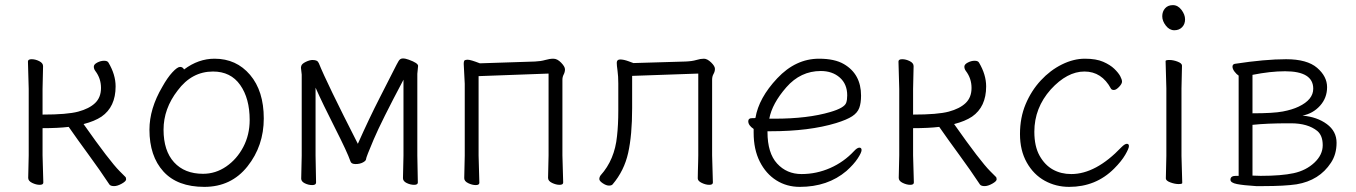

<svg xmlns="http://www.w3.org/2000/svg" viewBox="-20 -713 5290 749"><path d="M90 -19 92 -107V-366L89 -473Q89 -482 103.5 -482Q118 -482 133 -474.5Q148 -467 148 -455L146 -366V-266Q242 -266 285 -277.5Q328 -289 351 -311Q374 -333 374 -370Q374 -407 352 -436Q346 -444 346 -453Q346 -462 359.5 -469Q373 -476 386 -476Q399 -476 403 -469Q431 -422 431 -376Q431 -296 376 -258Q349 -240 306 -229Q408 -84 447 -45L468 -24Q472 -21 472 -13.5Q472 -6 455 3.5Q438 13 425 13Q412 13 407 7Q370 -49 326 -109Q282 -169 248 -218Q206 -213 146 -213V-107L149 -1Q149 8 135 8Q121 8 105.5 0.5Q90 -7 90 -19Z M698 -442Q754 -484 817 -484Q902 -484 955.5 -421Q1009 -358 1009 -251Q1009 -144 945.5 -64Q882 16 777 16Q672 16 617.5 -44Q563 -104 563 -207Q563 -289 613 -374Q633 -410 652.5 -431Q672 -452 682.5 -452Q693 -452 698 -442ZM772 -35Q821 -35 862.5 -63.5Q904 -92 929 -139.5Q954 -187 954 -245Q954 -329 917 -381.5Q880 -434 811 -434Q728 -434 673 -360Q618 -289 618 -207Q618 -125 659 -80Q700 -35 772 -35Z M1552 -18 1554 -106V-402Q1468 -240 1438 -169.5Q1408 -99 1408 -92.5Q1408 -86 1396 -79.5Q1384 -73 1367 -73Q1350 -73 1347 -84Q1335 -119 1287 -213.5Q1239 -308 1211 -371V-106L1213 -1Q1213 9 1198 9Q1183 9 1169 2Q1155 -5 1155 -16L1157 -106V-422L1154 -449L1155 -455Q1157 -464 1172.5 -471.5Q1188 -479 1199 -479Q1210 -479 1215.5 -476Q1221 -473 1224 -466Q1254 -391 1376 -152Q1420 -251 1461.5 -332Q1503 -413 1516 -439Q1529 -465 1535 -475Q1541 -485 1551.5 -485Q1562 -485 1575 -480Q1611 -467 1611 -456L1608 -425V-106L1610 -1Q1610 8 1595.5 8Q1581 8 1566.5 1Q1552 -6 1552 -18Z M1791 -476Q1794 -480 1805 -480Q1816 -480 1852 -466L2067 -473Q2090 -474 2107 -479Q2124 -484 2139 -484Q2154 -484 2169 -468.5Q2184 -453 2184 -442.5Q2184 -432 2179 -422.5Q2174 -413 2174 -402V-107L2177 -1Q2177 8 2163 8Q2149 8 2133.5 0.5Q2118 -7 2118 -19L2120 -107V-426L1847 -416V-106L1850 0Q1850 9 1836 9Q1822 9 1806.5 1.5Q1791 -6 1791 -18L1793 -106V-386L1789 -464Q1789 -472 1791 -476Z M2758 -107 2761 -1Q2761 8 2747 8Q2733 8 2717.5 0.5Q2702 -7 2702 -17Q2702 -27 2702.5 -45Q2703 -63 2703.5 -81Q2704 -99 2704 -107V-426L2446 -417V-291Q2446 -186 2430.5 -116.5Q2415 -47 2370 6Q2366 11 2355.5 11Q2345 11 2331.5 2Q2318 -7 2318 -14.5Q2318 -22 2323 -29Q2378 -90 2387 -182Q2392 -226 2392 -281V-387Q2392 -416 2389 -437Q2386 -458 2386 -468Q2386 -481 2399.5 -481Q2413 -481 2432 -474L2451 -467L2654 -473Q2680 -474 2696.5 -479Q2713 -484 2726 -484Q2739 -484 2754 -469.5Q2769 -455 2769 -444.5Q2769 -434 2763.5 -424.5Q2758 -415 2758 -402Z M2974 -201V-198Q2974 -116 3011.5 -75Q3049 -34 3107 -34Q3165 -34 3218.5 -57.5Q3272 -81 3312 -124Q3324 -137 3332.5 -137Q3341 -137 3341 -127.5Q3341 -118 3326 -95Q3311 -72 3282 -46Q3209 16 3100 16Q3049 16 3008.5 -9.5Q2968 -35 2944 -82.5Q2920 -130 2920 -195V-210Q2899 -224 2899 -240Q2899 -252 2913 -252Q2927 -252 2927 -253Q2940 -331 3012 -407.5Q3084 -484 3175 -484Q3236 -484 3272 -463Q3339 -424 3339 -340Q3339 -311 3332 -292Q3325 -273 3304.5 -259.5Q3284 -246 3242 -233Q3137 -201 2986 -201ZM3002 -250Q3131 -250 3219 -276Q3274 -292 3281 -312Q3285 -323 3285 -341Q3285 -385 3256 -410.5Q3227 -436 3182 -436Q3103 -436 3047.5 -372.5Q2992 -309 2981 -250Z M3486 -19 3488 -107V-366L3485 -473Q3485 -482 3499.5 -482Q3514 -482 3529 -474.5Q3544 -467 3544 -455L3542 -366V-266Q3638 -266 3681 -277.5Q3724 -289 3747 -311Q3770 -333 3770 -370Q3770 -407 3748 -436Q3742 -444 3742 -453Q3742 -462 3755.5 -469Q3769 -476 3782 -476Q3795 -476 3799 -469Q3827 -422 3827 -376Q3827 -296 3772 -258Q3745 -240 3702 -229Q3804 -84 3843 -45L3864 -24Q3868 -21 3868 -13.5Q3868 -6 3851 3.5Q3834 13 3821 13Q3808 13 3803 7Q3766 -49 3722 -109Q3678 -169 3644 -218Q3602 -213 3542 -213V-107L3545 -1Q3545 8 3531 8Q3517 8 3501.5 0.5Q3486 -7 3486 -19Z M4376 -152Q4384 -152 4384 -143Q4384 -134 4369.5 -109Q4355 -84 4326 -55Q4255 16 4151 16Q4099 16 4055.5 -8Q4012 -32 3985.5 -79Q3959 -126 3959 -190Q3959 -254 3981 -306.5Q4003 -359 4040 -399Q4077 -439 4122.5 -461.5Q4168 -484 4212 -484Q4256 -484 4283.5 -472Q4311 -460 4327 -444.5Q4343 -429 4350 -416Q4357 -403 4357 -394.5Q4357 -386 4345.5 -374Q4334 -362 4325.5 -362Q4317 -362 4314 -367Q4278 -434 4210.5 -434Q4143 -434 4079 -364Q4015 -292 4015 -199Q4015 -142 4035.5 -105.5Q4056 -69 4087.5 -51.5Q4119 -34 4159 -34Q4255 -34 4355 -139Q4368 -152 4376 -152Z M4528 -613Q4514 -631 4514 -649.5Q4514 -668 4525 -680.5Q4536 -693 4555.5 -693Q4575 -693 4589 -674.5Q4603 -656 4603 -637.5Q4603 -619 4591.5 -607Q4580 -595 4561 -595Q4542 -595 4528 -613ZM4528 -17 4530 -105V-368L4527 -475Q4527 -479 4542 -479Q4557 -479 4574 -472.5Q4591 -466 4591 -457L4589 -368V-105L4592 1Q4592 5 4577.5 5Q4563 5 4545.5 -1.5Q4528 -8 4528 -17Z M4880 13Q4831 10 4805.5 5Q4780 0 4780 -12Q4780 -27 4801 -27H4812V-418Q4804 -423 4796 -433.5Q4788 -444 4788 -453Q4788 -462 4797 -464Q4915 -482 4997 -482Q5079 -482 5118 -448.5Q5157 -415 5157 -373Q5157 -331 5129.5 -300.5Q5102 -270 5061 -262Q5118 -257 5156 -229Q5194 -201 5194 -156Q5194 -111 5172 -78Q5127 -9 5038 6Q4991 13 4908 13ZM4993 -435Q4936 -435 4866 -421V-271Q4947 -271 4984 -278Q5021 -285 5046 -297Q5103 -324 5103 -367Q5103 -435 4993 -435ZM4866 -28 4898 -27Q4979 -27 5027 -37.5Q5075 -48 5107.5 -78.5Q5140 -109 5140 -146.5Q5140 -184 5119 -202Q5082 -232 5016 -232H5005Q4923 -232 4866 -226Z"/></svg>

Font: LXGW WenKai Light
Style: Regular
Weight: 300
Designer: LXGW / Fontworks Inc.
Foundry: LXGW / Fontworks Inc.
Version: Version 1.501; October 10, 2024